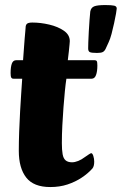

<svg xmlns="http://www.w3.org/2000/svg" viewBox="-20 -742 491 775"><path d="M183 13Q115.8 13 85.9 -25.3Q55.9 -63.6 55.9 -133.2Q55.9 -169.6 57.4 -211.2Q58.9 -252.7 61.2 -293.2Q63.6 -333.6 65.8 -367.9Q68.1 -402.2 69.6 -424.3H34.4Q28.1 -424.3 25.5 -428.8Q22.8 -433.3 22.8 -446.6Q22.8 -471.7 27.8 -485.4Q32.8 -499 45.6 -499H73.1Q74.9 -521.6 76.4 -544.1Q77.9 -566.6 79.5 -585.4Q81.1 -604.2 82.2 -616.2Q83.3 -628.2 83.3 -629.6Q83.3 -641.2 89 -646.1Q94.7 -651 110.5 -651Q144.1 -651 179.1 -642.7Q214 -634.4 237.8 -618Q261.7 -601.5 261.7 -575.9Q261.7 -574.2 260.7 -562.6Q259.7 -551.1 257.9 -534.5Q256 -518 253.7 -499H362Q368.2 -499 370.6 -495.2Q373 -491.5 373 -477.4Q373 -453.8 367.6 -439.1Q362.2 -424.3 350 -424.3H248Q244.9 -404.4 241.9 -374.3Q238.9 -344.2 236.2 -308.2Q233.5 -272.3 231.6 -235.5Q229.7 -198.7 229.7 -164.3Q229.7 -136.7 232.8 -119.4Q235.9 -102.1 245.2 -94.5Q254.4 -86.9 270.9 -86.9Q282.1 -86.9 295.9 -92.4Q309.6 -98 321.5 -107.2Q329.8 -112.9 337.8 -118.3Q345.8 -123.7 348.1 -123.7Q353.1 -123.7 356.7 -112.4Q360.3 -101.1 360.3 -89.8Q360.3 -70.8 353.1 -62Q335.7 -42.3 310.1 -25.2Q284.5 -8.1 252.7 2.5Q220.9 13 183 13ZM371.6 -528.3Q348.7 -528.3 342.3 -531.8Q335.9 -535.3 335.9 -546.3Q335.9 -552.3 336.4 -571.3Q336.9 -590.3 338.4 -614.7Q339.9 -639.1 341.4 -661.3Q342.9 -683.6 344.4 -695.6Q347.4 -711.6 360.7 -716.6Q374.1 -721.6 404.6 -721.6Q430.9 -721.6 441.1 -719.1Q451.2 -716.6 451.2 -707.6Q451.2 -703.6 448.3 -686.9Q445.3 -670.3 440.6 -648.3Q435.9 -626.3 430.3 -605.3Q424.7 -584.3 418.9 -572.3Q410.9 -554.3 406.3 -544.8Q401.7 -535.3 394.5 -531.8Q387.4 -528.3 371.6 -528.3Z"/></svg>

Font: Briem Hand Thin
Style: Regular
Weight: 100
Designer: Gunnlaugur SE Briem, Eben Sorkin
Foundry: Sorkin Type Co.
Version: Version 1.003